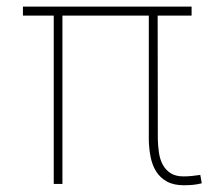

<svg xmlns="http://www.w3.org/2000/svg" viewBox="-20 -548 640 572"><path d="M550.8 -501.5H449.7L450.2 -132.3Q450.7 -112.3 453.6 -92.8Q456.5 -73.2 464.8 -57.6Q473.1 -42 488 -32.2Q502.9 -22.5 526.4 -22.5Q539.1 -22.5 551.5 -23.7Q564 -24.9 576.7 -26.9L581.1 -2Q567.9 1.5 554.7 2.7Q541.5 3.9 527.8 3.9Q497.1 3.9 477.1 -7.3Q457 -18.6 445.3 -37.1Q433.6 -55.7 428.7 -80.3Q423.8 -105 423.3 -132.3V-501.5H166V0H140.1V-501.5H48.3V-528.3H550.8Z"/></svg>

Font: Roboto Mono Thin
Style: Regular
Weight: 250
Designer: Google
Version: Version 2.000985; 2015; ttfautohint (v1.3)